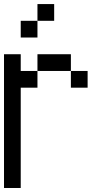

<svg xmlns="http://www.w3.org/2000/svg" viewBox="-20 -937 540 957"><path d="M0 0V-666.7H83.3V-583.3H166.7V-500H83.3V0ZM83.3 -750V-833.3H166.7V-750ZM250 -916.7V-833.3H166.7V-916.7ZM166.7 -583.3V-666.7H333.3V-583.3ZM333.3 -583.3H416.7V-500H333.3Z"/></svg>

Font: Galmuri11 Regular
Style: Regular
Weight: 400
Designer: Minseo Lee (Quiple)
Version: Version 2.356;hotconv 1.1.0;makeotfexe 2.6.0 DEVELOPMENT